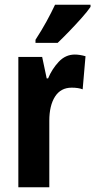

<svg xmlns="http://www.w3.org/2000/svg" viewBox="-20 -786 400 806"><path d="M294 -557Q314 -557 339 -550L327 -411Q309 -418 281 -418Q235 -418 211 -380.5Q187 -343 187 -279V0H57V-547H157L176 -457H182Q198 -496 226.5 -526.5Q255 -557 294 -557ZM360 -757Q347 -738 323 -711Q299 -684 272 -656Q245 -628 222 -606H129V-619Q155 -659 175 -695.5Q195 -732 211 -766H360Z"/></svg>

Font: Noto Sans Arabic ExtCond
Style: Bold
Weight: 700
Width: 2
Designer: Monotype Design Team, Nadine Chahine, Nizar Qandah and Khaled Hosny
Foundry: Monotype Imaging Inc.
Version: Version 2.012; ttfautohint (v1.8.4.7-5d5b)